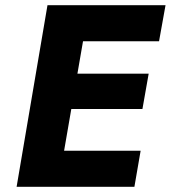

<svg xmlns="http://www.w3.org/2000/svg" viewBox="-20 -720 658 740"><path d="M152 0H498L522 -139H176ZM248 -561H593L618 -700H273ZM203 -300H529L553 -436H227ZM163 -700 44 0H203L324 -700Z"/></svg>

Font: Jost
Style: Bold Italic
Weight: 700
Italic angle: -5°
Version: Version 3.710